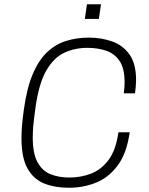

<svg xmlns="http://www.w3.org/2000/svg" viewBox="-20 -873 701 903"><path d="M302 10Q239 10 189 -9.5Q139 -29 110 -79.5Q81 -130 81 -223Q81 -246 83 -276Q85 -306 92 -356Q106 -459 134.5 -525.5Q163 -592 203 -629Q243 -666 292.5 -681Q342 -696 396 -696H400Q456 -696 506.5 -678.5Q557 -661 588.5 -617.5Q620 -574 620 -496Q620 -482 618.5 -466.5Q617 -451 615 -434H562Q564 -448 565 -461Q566 -474 566 -486Q566 -551 542.5 -586Q519 -621 479.5 -634.5Q440 -648 391 -648Q333 -648 283.5 -625.5Q234 -603 198.5 -542.5Q163 -482 147 -368Q143 -337 140 -314.5Q137 -292 136 -276Q135 -260 134.5 -248.5Q134 -237 134 -227Q134 -152 156 -111Q178 -70 217 -54Q256 -38 306 -38Q359 -38 407 -56Q455 -74 490 -120Q525 -166 537 -251H590Q576 -151 533 -94Q490 -37 430.5 -13.5Q371 10 307 10ZM379 -784 389 -853H455L445 -784Z"/></svg>

Font: Chivo Medium Thin
Style: Italic
Weight: 250
Italic angle: -8.05°
Version: Version 2.002